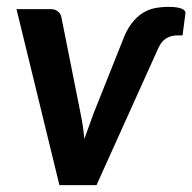

<svg xmlns="http://www.w3.org/2000/svg" viewBox="-20 -539 560 559"><path d="M336.5 -419.5Q348 -451 362.8 -470.2Q377.5 -489.5 394.5 -500.5Q411.5 -511.5 430.5 -515.2Q449.5 -519 470 -519Q486 -519 496 -517.2Q506 -515.5 511.2 -512.8Q516.5 -510 518.2 -507Q520 -504 520 -501.5L511.5 -436H497.5Q478.5 -436 464.2 -427.5Q450 -419 441 -399L261 0H153L28 -512.5H127Q140 -512.5 148.2 -506Q156.5 -499.5 158.5 -490L214.5 -209Q218.5 -190 221.2 -171.5Q224 -153 225.5 -134.5Q232 -152.5 238.8 -171Q245.5 -189.5 252.5 -209Z"/></svg>

Font: Lato 2
Style: Bold Italic
Weight: 700
Italic angle: -7°
Designer: Lukasz Dziedzic with Adam Twardoch and Botio Nikoltchev
Foundry: tyPoland Lukasz Dziedzic
Version: Version 2.015; 2015-08-06; http://www.latofonts.com/